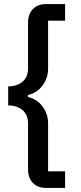

<svg xmlns="http://www.w3.org/2000/svg" viewBox="-20 -780 394 938"><path d="M204 138Q164 138 140.5 113.5Q117 89 117 48V-176Q117 -220 89.5 -242.5Q62 -265 20 -265V-358Q62 -358 89.5 -380.5Q117 -403 117 -446V-670Q117 -711 140.5 -735.5Q164 -760 204 -760H298V-679H215V-444Q215 -420 207.5 -399Q200 -378 186.5 -360.5Q173 -343 155 -331.5Q137 -320 116 -316V-306Q137 -302 155 -290.5Q173 -279 186.5 -261.5Q200 -244 207.5 -223Q215 -202 215 -178V57H298V138Z"/></svg>

Font: IBM Plex Thai Medium
Style: Regular
Weight: 500
Designer: Mike Abbink, Paul van der Laan, Pieter van Rosmalen, Ben Mitchell, Mark Frömberg
Foundry: Bold Monday
Version: Version 1.0